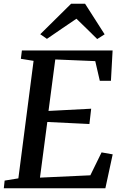

<svg xmlns="http://www.w3.org/2000/svg" viewBox="-22 -1015 665 1035"><path d="M-1.5 0 3 -41.5 77 -53.5 159 -687 90.5 -698 96 -743H585L576 -579.5H516L491.5 -685.5L276 -694.5L239.5 -417L469.5 -429L460 -346.5L233 -357.5L193.5 -57.5L465 -70L525.5 -193.5L585.5 -183L546 0ZM195 -830.5 361.5 -995H436.5L542 -830L502 -804.5Q474.5 -832 446.2 -859.5Q418 -887 390 -914Q350 -887 310.5 -860Q271 -833 231 -805.5Z"/></svg>

Font: Merriweather 20pt Medium
Style: Italic
Weight: 500
Italic angle: -7.8°
Version: Version 2.101